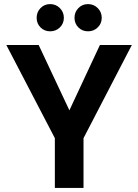

<svg xmlns="http://www.w3.org/2000/svg" viewBox="-20 -918 676 938"><path d="M11 -698H169L319 -379L468 -698H624L388 -243V0H248V-243ZM225 -765Q197 -765 178 -784Q159 -803 159 -831Q159 -859 178 -878.5Q197 -898 225 -898Q253 -898 272.5 -878.5Q292 -859 292 -831Q292 -803 272.5 -784Q253 -765 225 -765ZM410 -765Q382 -765 363 -784Q344 -803 344 -831Q344 -859 363 -878.5Q382 -898 410 -898Q438 -898 457.5 -878.5Q477 -859 477 -831Q477 -803 457.5 -784Q438 -765 410 -765Z"/></svg>

Font: Poppins SemiBold
Style: Regular
Weight: 600
Designer: Ninad Kale (Devanagari), Jonny Pinhorn (Latin)
Foundry: Indian Type Foundry
Version: Version 3.002 2017